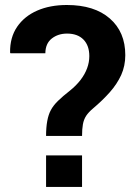

<svg xmlns="http://www.w3.org/2000/svg" viewBox="-20 -741 521 761"><path d="M305.2 -202.1H162.6Q162.6 -270 181.6 -304.7Q191.4 -323.2 210 -341.3Q228.5 -359.4 257.8 -382.3Q282.2 -401.9 299.8 -424.8Q334 -470.2 334 -518.6Q334 -560.5 310.8 -584.2Q287.6 -607.9 245.6 -607.9Q210.4 -607.9 185.3 -588.4Q160.2 -568.8 159.7 -529.8H21.5L20 -532.7Q19 -592.3 47.9 -634.8Q76.7 -676.8 127.4 -699Q178.2 -721.2 245.1 -721.2Q354 -721.2 415.3 -667.7Q476.6 -614.3 476.6 -522.5Q476.6 -480 460.4 -443.8Q443.8 -407.7 415.3 -375.5Q386.7 -343.3 349.1 -311.5Q331.5 -296.9 321.3 -281.7Q312 -267.1 308.6 -248.3Q305.2 -229.5 305.2 -202.1ZM305.2 -125V0H162.6V-125Z"/></svg>

Font: Hanuman
Style: Bold
Weight: 700
Designer: Danh Hong
Version: Version 8.002; ttfautohint (v1.8.3)